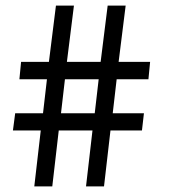

<svg xmlns="http://www.w3.org/2000/svg" viewBox="-20 -663 611 683"><path d="M211 -381H331L317 -260H197ZM166 0 189 -199H309L286 0H350L373 -199H485L492 -260H381L395 -381H508L514 -443H402L427 -643H363L338 -443H218L243 -643H179L154 -443H55L49 -381H147L133 -260H34L26 -199H125L102 0Z"/></svg>

Font: Josefin Slab Thin SemiBold
Style: Regular
Weight: 600
Version: Version 2.000